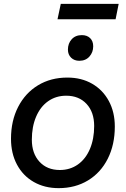

<svg xmlns="http://www.w3.org/2000/svg" viewBox="-20 -962 653 995"><path d="M37 -243Q37 -336 74 -408Q111 -480 177 -520Q243 -560 329 -560Q402 -560 457.5 -528Q513 -496 544 -438.5Q575 -381 575 -306Q575 -212 538.5 -139.5Q502 -67 436 -27Q370 13 284 13Q211 13 155 -19Q99 -51 68 -109Q37 -167 37 -243ZM290 -81Q343 -81 383.5 -109.5Q424 -138 446 -190Q468 -242 468 -309Q468 -381 428.5 -423.5Q389 -466 323 -466Q270 -466 229.5 -437.5Q189 -409 167 -357Q145 -305 145 -238Q145 -167 184.5 -124Q224 -81 290 -81ZM332 -705Q332 -737 351.5 -758.5Q371 -780 404 -780Q431 -780 447 -764.5Q463 -749 463 -722Q463 -691 443.5 -669Q424 -647 391 -647Q365 -647 348.5 -663Q332 -679 332 -705ZM595 -942 579 -862H278L295 -942Z"/></svg>

Font: Application Medium
Style: Italic
Weight: 500
Italic angle: -12°
Designer: Wei Huang
Foundry: Wei Huang
Version: Version 0.012